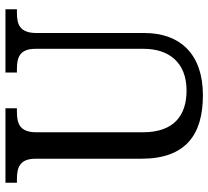

<svg xmlns="http://www.w3.org/2000/svg" viewBox="-50 -704 764 704"><g transform="rotate(-90 332.0 -352.0)"><path d="M335 10C484 10 563 -72 563 -205V-600C563 -663 596 -672 638 -672H650V-714H418V-672H430C472 -672 505 -663 505 -604V-207C505 -116 456 -50 352 -50C263 -50 199 -94 199 -210V-600C199 -663 232 -672 275 -672H287V-714H14V-672H26C68 -672 102 -663 102 -604V-216C102 -53 190 10 335 10Z"/></g></svg>

Font: Noto Serif Bengali SemiCondensed
Style: Regular
Weight: 400
Width: 4
Designer: Juan Bruce, Universal Thirst, Indian Type Foundry and the Monotype Design Team.
Foundry: Monotype Imaging Inc.
Version: Version 2.003